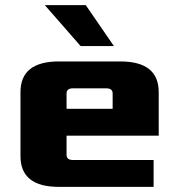

<svg xmlns="http://www.w3.org/2000/svg" viewBox="-20 -730 700 750"><path d="M60 -120V-370Q60 -490 210 -490H450Q600 -490 600 -370V-200H240V-125Q240 -105 265 -105H580V0H210Q60 0 60 -120ZM240 -305H420V-365Q420 -385 395 -385H265Q240 -385 240 -365ZM155 -710H315L425 -550H295Z"/></svg>

Font: Xolonium
Style: Bold
Weight: 700
Designer: Severin Meyer
Version: Version 4.2